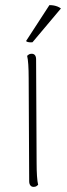

<svg xmlns="http://www.w3.org/2000/svg" viewBox="-20 -722 263 750"><path d="M123 -87Q123 -57 124.5 -34.5Q126 -12 129 0Q126 3 122 5.5Q118 8 111 8Q103 8 98.5 2Q94 -4 94 -14L92 -417Q92 -447 90.5 -469.5Q89 -492 86 -504Q89 -507 93 -509.5Q97 -512 104 -512Q112 -512 116.5 -506.5Q121 -501 121 -490ZM218 -689 107 -557Q102 -556 93 -557Q84 -558 82 -562L173 -702Q183 -702 190.5 -700.5Q198 -699 204.5 -696.5Q211 -694 218 -689Z"/></svg>

Font: Arima Thin Thin
Style: Regular
Weight: 250
Version: Version 1.100